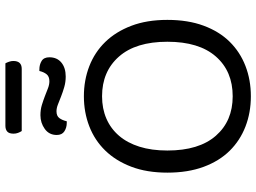

<svg xmlns="http://www.w3.org/2000/svg" viewBox="-142 -818 972 729"><g transform="rotate(-90 344.5 -453.0)"><path d="M212 -857Q208 -863 205 -871Q202 -879 202 -888Q202 -905 210 -912Q218 -919 232 -919H469Q472 -914 475 -905.5Q478 -897 478 -889Q478 -857 448 -857ZM272 -786Q293 -786 311 -780.5Q329 -775 344.5 -769Q360 -763 374 -757.5Q388 -752 401 -752Q419 -752 427.5 -762.5Q436 -773 440 -790H446Q464 -790 478 -781.5Q492 -773 492 -752Q492 -723 472 -706.5Q452 -690 419 -690Q398 -690 379 -695.5Q360 -701 343.5 -707.5Q327 -714 313 -719.5Q299 -725 287 -725Q269 -725 261 -714Q253 -703 249 -686H243Q225 -686 211 -695Q197 -704 197 -724Q197 -753 220 -769.5Q243 -786 272 -786ZM634 -304Q634 -226 612 -166.5Q590 -107 551 -67.5Q512 -28 459 -7.5Q406 13 344 13Q282 13 229 -7.5Q176 -28 137 -67.5Q98 -107 76 -166.5Q54 -226 54 -304Q54 -382 76.5 -441Q99 -500 138 -540Q177 -580 230 -600.5Q283 -621 344 -621Q405 -621 458 -600.5Q511 -580 550 -540Q589 -500 611.5 -441Q634 -382 634 -304ZM551 -304Q551 -424 494.5 -488Q438 -552 344 -552Q297 -552 259 -535.5Q221 -519 194 -487.5Q167 -456 152.5 -410Q138 -364 138 -304Q138 -184 194 -120Q250 -56 344 -56Q439 -56 495 -120Q551 -184 551 -304Z"/></g></svg>

Font: Baloo Thambi 2
Style: Regular
Weight: 400
Designer: Aadarsh Rajan and Ek Type
Foundry: Ek Type
Version: Version 1.640;hotconv 1.0.111;makeotfexe 2.5.65597; ttfautoh